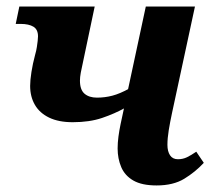

<svg xmlns="http://www.w3.org/2000/svg" viewBox="-20 -556 654 586"><path d="M202 -183Q159 -183 130 -197Q101 -211 86.5 -236Q72 -261 72 -294Q72 -311 76 -336.5Q80 -362 87 -388Q91 -402 92.5 -412.5Q94 -423 95 -431Q96 -439 96 -445Q96 -466 82 -474.5Q68 -483 43 -483H28L39 -536H269L233 -365Q229 -348 226.5 -334Q224 -320 224 -310Q224 -282 238 -270Q252 -258 276 -258Q300 -258 323 -264Q346 -270 375 -286L362 -227Q330 -209 291.5 -196Q253 -183 202 -183ZM458 10Q413 10 387 -5Q361 -20 350 -46Q339 -72 339 -103Q339 -120 341.5 -139Q344 -158 348 -177L425 -536H575L505 -211Q499 -183 495 -158.5Q491 -134 491 -114Q491 -94 499 -82Q507 -70 523 -70Q538 -70 550.5 -76Q563 -82 579 -93L602 -59Q576 -31 542.5 -10.5Q509 10 458 10Z"/></svg>

Font: Noto Serif
Style: Italic
Weight: 400
Italic angle: -12°
Designer: Monotype Design Team
Foundry: Monotype Imaging Inc.
Version: Version 2.013